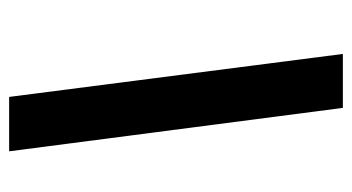

<svg xmlns="http://www.w3.org/2000/svg" viewBox="-195 -567 770 420"><g transform="rotate(90 190.0 -357.0)"><path d="M311 8 216 -722H98L192 8Z"/></g></svg>

Font: Noto Sans UI Condensed ExtraBold
Style: Italic
Weight: 800
Width: 3
Designer: Monotype Design Team
Foundry: Monotype Imaging Inc.
Version: 1.001